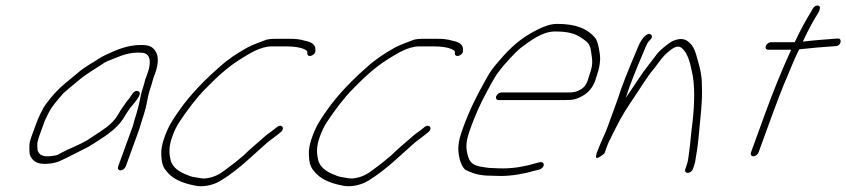

<svg xmlns="http://www.w3.org/2000/svg" viewBox="-20 -601 3011 683"><path d="M427.3 -9 472.4 -133C475.3 -141 477.7 -148.3 479.4 -155C481.6 -161 483.5 -167 485 -173C487.6 -180.3 490.1 -188 492.3 -196L499.1 -220C504.5 -245.9 507.5 -267.8 517.4 -295C521.6 -306.7 522.3 -314.2 525.9 -324L531.4 -339C544.4 -374.8 544.9 -401.7 532.4 -420C522.1 -435 510.8 -441 481.5 -441C431.5 -441 392.6 -422.7 354.4 -405C335.7 -396.3 322.6 -385.6 302.1 -374C281 -360.2 271.1 -354.7 254.8 -340L237.7 -326C232 -321.3 223.9 -314.7 213.4 -306C186.4 -283.7 165.8 -260.9 144.4 -232C129.8 -212.2 116.4 -182.5 106.8 -156L93.3 -119C86.4 -100 84.4 -92.5 84.4 -78C85 -62 83.4 -50.9 91.6 -40C100.5 -25.9 113.7 -18 140.6 -18C154.4 -18 176.4 -21.3 187.5 -26C209.9 -35.5 232.8 -47.4 255.5 -59L275.1 -69C289.4 -75.6 299.9 -81.6 312.8 -90C350.4 -114.6 390.8 -137.4 417.8 -178L427.6 -194C430.9 -199.3 434.6 -205 438.8 -211C447.4 -225.1 492.7 -268 472.1 -276.5C464.9 -279.5 458 -276.7 451.5 -268C442.8 -255.4 437.8 -247.5 427.9 -236C416 -219.9 404.6 -202.1 394 -184C376.2 -158.6 351.4 -142.4 326.4 -126L303.4 -111C282.3 -95.5 256.6 -85.2 232.9 -74C215.9 -67.5 199.9 -57.7 184.2 -50C176.4 -47.3 159.1 -45 150.4 -45C144.4 -45 139.5 -45.3 135.7 -46L125.2 -50C120.5 -53.6 113.2 -62.5 113.5 -70C113 -76.8 111.1 -91.1 114.8 -101C115.5 -105 117.4 -111 120.3 -119L139.6 -172C142 -176.7 144.8 -182.5 148 -189.5C163.7 -223.7 185.2 -245.6 206.3 -270C215.5 -278.5 241.4 -300 251.1 -308L268.2 -322C287.8 -338 319.3 -356.4 341 -371C347.4 -375.7 353.4 -379.3 359 -382C393.8 -395.3 427.6 -414 471.7 -414C477 -414 482.6 -413.7 488.3 -413C517.9 -408.6 517.4 -374.7 504.4 -339L499.7 -326C494.3 -314.6 494.7 -306.9 490.4 -295C480.6 -268 478.2 -243 471.3 -218L464.6 -194C462.4 -186 460.2 -179 458 -173L452.7 -153L400.3 -9C397.5 -1.3 401.2 5 408.7 5C416.2 5 424.5 -1.3 427.3 -9Z M1101.9 -420 1101.8 -428C1100.9 -444.3 1084.9 -452.2 1065 -456C1045.7 -461.7 1031.8 -463 1007.5 -463H956.5C946.5 -463 937.2 -462 928.4 -460C909.5 -452.8 879.7 -442.4 860.2 -432C825 -412.5 791.4 -390.6 761.1 -363C712.9 -321 658.3 -266.7 618.1 -209C596.2 -177.6 580.7 -155.9 565.7 -114.5C556.4 -89 552.4 -68.2 553.8 -49C554.6 -27 558.3 -7.8 570.8 6C591.3 34.2 626.1 50 672.5 59C702.1 65.9 739.1 57.7 764.7 42C797 22.6 834.9 -7.3 863 -33C884.8 -53.5 908.3 -72.8 929.8 -93C944.3 -104.7 954.1 -111.3 968.8 -123L978.7 -131C995.5 -144.3 982.1 -162.3 965.2 -149L955.3 -141C940.5 -129.1 928.3 -122.6 914.7 -109C892 -89.5 867.9 -69.5 846.5 -48C830.5 -34 804.4 -13.5 786 0C761.6 19 740.3 31.1 707.6 34C701 34 694.5 33.3 688.4 32C674.7 29.6 657.2 27.7 648 22C619.3 12.3 591.4 -6.2 586.4 -34C581.4 -56.5 579.9 -79.5 593 -115.5C601 -137.4 608.4 -153 619.5 -169C643.6 -206 679.9 -254.5 710.7 -285C750.2 -325.5 789.1 -361.8 835.1 -390.5C865.5 -409.5 906.5 -436 946.7 -436H997.7C1024.3 -436 1052.3 -432.6 1068 -423C1074.3 -419.1 1073.1 -417.1 1073.2 -410C1074.1 -394 1102.7 -404 1101.9 -420Z M1626.9 -420 1626.8 -428C1625.9 -444.3 1609.9 -452.2 1590 -456C1570.7 -461.7 1556.8 -463 1532.5 -463H1481.5C1471.5 -463 1462.2 -462 1453.4 -460C1434.5 -452.8 1404.7 -442.4 1385.2 -432C1350 -412.5 1316.4 -390.6 1286.1 -363C1237.9 -321 1183.3 -266.7 1143.1 -209C1121.2 -177.6 1105.7 -155.9 1090.7 -114.5C1081.4 -89 1077.4 -68.2 1078.8 -49C1079.6 -27 1083.3 -7.8 1095.8 6C1116.3 34.2 1151.1 50 1197.5 59C1227.1 65.9 1264.1 57.7 1289.7 42C1322 22.6 1359.9 -7.3 1388 -33C1409.8 -53.5 1433.3 -72.8 1454.8 -93C1469.3 -104.7 1479.1 -111.3 1493.8 -123L1503.7 -131C1520.5 -144.3 1507.1 -162.3 1490.2 -149L1480.3 -141C1465.5 -129.1 1453.3 -122.6 1439.7 -109C1417 -89.5 1392.9 -69.5 1371.5 -48C1355.5 -34 1329.4 -13.5 1311 0C1286.6 19 1265.3 31.1 1232.6 34C1226 34 1219.5 33.3 1213.4 32C1199.7 29.6 1182.2 27.7 1173 22C1144.3 12.3 1116.4 -6.2 1111.4 -34C1106.4 -56.5 1104.9 -79.5 1118 -115.5C1126 -137.4 1133.4 -153 1144.5 -169C1168.6 -206 1204.9 -254.5 1235.7 -285C1275.2 -325.5 1314.1 -361.8 1360.1 -390.5C1390.5 -409.5 1431.5 -436 1471.7 -436H1522.7C1549.3 -436 1577.3 -432.6 1593 -423C1599.3 -419.1 1598.1 -417.1 1598.2 -410C1599.1 -394 1627.7 -404 1626.9 -420Z M1753.2 -245H1989.2C2016.6 -245 2031 -247 2054 -261C2074.8 -272.7 2089 -291.3 2097.3 -314C2099.2 -319.3 2101.4 -326.3 2103.9 -335C2111.1 -354.8 2114.1 -374 2114.8 -389.5C2115.6 -408.5 2107.5 -453.7 2098.2 -465C2072 -497.1 2032 -516 1962.8 -516C1937.8 -516 1915.9 -507.4 1894.9 -497C1847.2 -473.5 1812.8 -448 1773.4 -405C1742.5 -369.9 1727.6 -355 1706.7 -315C1676.5 -262.4 1649.9 -208.6 1627.1 -146C1607.9 -93.2 1607 -70.8 1615.4 -34C1620.4 -16.7 1626.7 -4.7 1634.3 2C1656.7 14.6 1685.2 24 1724.3 24C1736.7 24.7 1748.9 25 1760.9 25C1802.9 25 1847.1 16.6 1882.8 6L1899.3 2C1919 -4.9 1919.6 -27 1900.7 -24L1884.3 -20C1851.4 -9.6 1809.1 -2 1770.7 -2C1758.7 -2 1746.8 -2.3 1735.1 -3C1723.8 -3 1713.1 -4 1703.2 -6C1665.8 -10.9 1651.5 -19.1 1643.8 -49C1635.5 -79.4 1637.8 -101.2 1654.3 -146.5C1669.6 -188.5 1687.8 -230.3 1707.5 -266.5C1721.1 -291.5 1739 -327.2 1755.7 -348C1770.7 -369 1813.2 -415.7 1832.9 -431C1865.7 -455.1 1908 -489 1954 -489C2001.7 -489 2025.7 -482 2051.1 -464.5C2072.7 -449.5 2079.1 -444.1 2083 -415C2087.1 -384.9 2090.7 -372.8 2076.9 -335C2074.4 -326.3 2072.2 -319.3 2070.3 -314C2065.8 -301.7 2058.4 -289.6 2046 -283C2030 -273.3 2019.6 -272 1999 -272H1763C1756.1 -272 1747.6 -265.5 1745.1 -258.5C1742.5 -251.5 1746.3 -245 1753.2 -245Z M2114.3 -86C2110 -76 2106 -66 2102.4 -56C2100.9 -50 2100.1 -46 2100 -44C2099.6 -29.4 2125.7 -51.8 2130 -55L2140.6 -84C2143.4 -90 2145.8 -95.7 2147.8 -101L2149.5 -103C2153.8 -113 2160.3 -126.3 2169 -143C2193.5 -192.3 2207.7 -213 2242.5 -265C2272.2 -309.5 2284.7 -331.8 2309 -360C2325.8 -382 2337.8 -401.2 2357.8 -417C2370.8 -428.2 2389.9 -442.3 2403.9 -431C2430.1 -410.9 2436.8 -366.8 2444.5 -331C2453.2 -277 2449.4 -207.5 2440.3 -141C2436.8 -112.8 2436.1 -92.9 2432 -64.5C2428.4 -39.7 2429.2 -30.8 2420.2 -6L2418 0C2415.2 7.7 2418.9 14 2426.4 14C2433.4 14 2442.1 7.9 2444.6 1L2447.2 -6C2448.9 -10.7 2450.6 -16.3 2452.4 -23C2457.1 -49.1 2462.4 -83 2464.7 -109C2470.2 -172.7 2479.9 -241.4 2476.8 -299C2477 -331.9 2470.6 -356.7 2462.8 -384C2453.9 -415 2449.9 -437.5 2425.6 -455C2410.6 -465.6 2390.8 -463.6 2371.2 -454C2358.2 -447.6 2330.1 -424.3 2320.3 -413C2312.7 -403.4 2296 -380.9 2288 -371C2262.6 -339.5 2237.7 -298.4 2206.1 -253C2210 -263.7 2213.5 -274.3 2216.7 -285C2234.7 -334.4 2258.5 -391.7 2278.1 -437C2281.6 -445 2284.6 -450.3 2286.9 -453C2295.5 -461.4 2304.5 -470.9 2295.5 -478C2280.9 -489.4 2259.2 -456.7 2251.8 -439C2232 -392.7 2208.1 -335.5 2189.7 -285C2183.9 -267 2178.1 -250.3 2172.5 -235L2141.6 -150C2137 -137.3 2132.1 -125.7 2126.9 -115C2123.8 -106.6 2117.3 -94.3 2114.3 -86Z M2704.2 -437.5C2701.5 -430 2705.6 -424 2713.3 -424H2794.3C2761.1 -351 2730.6 -276.3 2702.1 -198L2651.5 -59C2648.7 -51.3 2652.3 -45 2659.9 -45C2667.4 -45 2675.7 -51.3 2678.5 -59L2729.1 -198C2741.4 -231.8 2754.6 -266.3 2767.8 -299C2786.7 -341.5 2802.2 -384.8 2823.1 -426H2827.1C2866 -430.4 2902.1 -433.4 2939.7 -436L2953.1 -437C2971.1 -437 2977.6 -464 2960.9 -464L2946.5 -463C2909.6 -460.2 2874.1 -457.6 2835.9 -453C2846.2 -474.8 2856.3 -496 2866.8 -514.5L2879.5 -537C2888.4 -551 2906.9 -577.7 2890 -581C2878.3 -583.3 2871.2 -571.5 2866.2 -561C2845.2 -526.8 2825.8 -491.6 2807.2 -451H2723.2C2715.5 -451 2707 -445 2704.2 -437.5Z"/></svg>

Font: Take Off
Style: Drunk
Weight: 400
Foundry: Cannot Into Space Fonts
Version: Version 0.89